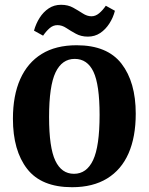

<svg xmlns="http://www.w3.org/2000/svg" viewBox="-20 -772 621 802"><path d="M281 10Q153 10 93.5 -66.5Q34 -143 34 -276Q34 -373 64.5 -441.5Q95 -510 154 -546.5Q213 -583 300 -583Q428 -583 487.5 -506Q547 -429 547 -297Q547 -200 517 -131.5Q487 -63 427.5 -26.5Q368 10 281 10ZM292 -526Q239 -526 212 -469.5Q185 -413 185 -283Q185 -156 211 -101Q237 -46 289 -46Q342 -46 369 -103.5Q396 -161 396 -292Q396 -418 370.5 -472Q345 -526 292 -526ZM347 -619Q319 -619 297 -631Q275 -643 257 -655Q239 -667 220 -667Q202 -667 187.5 -654.5Q173 -642 160 -623L122 -644Q130 -673 145.5 -697.5Q161 -722 183.5 -737Q206 -752 235 -752Q264 -752 285.5 -740Q307 -728 325.5 -716Q344 -704 362 -704Q379 -704 394 -716.5Q409 -729 422 -748L460 -727Q453 -699 437 -674Q421 -649 398.5 -634Q376 -619 347 -619Z"/></svg>

Font: Rasa
Style: Bold
Weight: 700
Designer: Anna Giedrys (Yrsa+Rasa design), David Brezina (Yrsa art-direction, Rasa art-direction, design)
Foundry: Rosetta Type Foundry
Version: Version 2.004